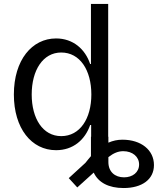

<svg xmlns="http://www.w3.org/2000/svg" viewBox="-20 -748 801 969"><path d="M263 10C349 10 409 -42 435 -117H440V-58H439V40C430 51 420 62 411 74L327 151L370 198L452 124L453 123C476 173 528 201 604 201C696 201 757 158 757 85C757 9 692 -43 598 -43C573 -43 550 -38 527 -28V-58H526V-728H439V-425H435C410 -500 349 -554 263 -554C142 -554 50 -446 50 -271C50 -100 139 10 263 10ZM140 -271C140 -394 197 -483 289 -483C383 -483 441 -395 441 -271C441 -150 384 -61 289 -61C196 -61 140 -150 140 -271ZM527 70V45C554 24 577 15 602 15C649 15 682 43 682 82C682 122 649 147 606 147C560 147 527 119 527 70Z"/></svg>

Font: Wafeq
Style: Regular
Weight: 400
Designer: Rasmus Andersson & Azza Alameddine
Foundry: Google & TypeTogether
Version: Version 3.000;FEAKit 1.0